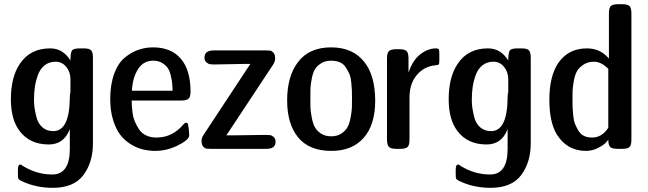

<svg xmlns="http://www.w3.org/2000/svg" viewBox="-20 -714 3106 921"><path d="M32.2 -237.8Q32.2 -345.7 76.2 -409.2Q125.5 -481.9 219.7 -481.9Q220.7 -481.9 221.2 -481.9Q282.2 -481.9 317.9 -423.8Q317.9 -459 324.5 -470.5Q331.1 -481.9 361.8 -481.9H381.8Q408.7 -481.9 417.2 -472.4Q425.8 -462.9 425.8 -438V-26.9Q425.8 64.9 379.9 126Q334 187 232.9 187Q150.9 187 82 153.8Q70.8 147.9 68.4 144Q65.9 140.1 65.9 124V101.1Q65.9 75.2 77.1 75.2Q82 75.2 89.8 82Q155.8 123 231 123Q314.9 123 314.9 0V-92.8H314Q286.1 -21 213.9 -21Q124 -21 75.2 -84Q32.2 -139.6 32.2 -237.8ZM143.1 -237.8Q143.1 -218.8 145 -201.4Q147 -184.1 154.5 -153.1Q162.1 -122.1 183.1 -103.5Q204.1 -85 235.8 -85Q314 -85 314.9 -248Q314.9 -262.2 317.9 -272V-335Q317.9 -368.2 297.9 -393.1Q277.8 -418 246.8 -418Q215.8 -418 194.3 -400.9Q172.9 -383.8 162.4 -355.5Q151.9 -327.1 147.5 -298.6Q143.1 -270 143.1 -237.8Z M508.8 -238.8Q508.8 -308.6 527.8 -360.4Q546.9 -412.1 578.9 -438Q610.8 -463.9 644.3 -475.3Q677.7 -486.8 713.9 -486.8Q800.8 -486.8 847.4 -432.4Q894 -377.9 894 -274.9Q894 -249 884.5 -240.5Q875 -231.9 850.1 -231.9H611.8Q611.8 -218.8 612.3 -207.8Q612.8 -196.8 616 -172.9Q619.1 -148.9 627 -130.9Q634.8 -112.8 646.7 -94Q658.7 -75.2 680.4 -64.7Q702.1 -54.2 730 -54.2Q807.1 -54.2 858.9 -116.2Q866.7 -125 872.1 -125Q878.9 -125 880.4 -122.1Q881.8 -119.1 883.8 -105Q884.8 -102.1 884.8 -101.1Q887.7 -74.2 887.7 -64.9Q887.7 -42 824.7 -12.2Q775.9 9.8 726.1 9.8Q695.3 9.8 666 2.9Q636.7 -3.9 607.4 -22Q578.1 -40 557.1 -67.1Q536.1 -94.2 522.5 -138.4Q508.8 -182.6 508.8 -238.8ZM612.8 -278.8H808.1Q807.1 -300.8 805.9 -314.5Q804.7 -328.1 799.3 -351.1Q793.9 -374 784.9 -387.5Q775.9 -400.9 757.8 -411.9Q739.7 -422.9 714.8 -422.9Q667 -422.9 641.4 -381.3Q615.7 -339.8 612.8 -278.8Z M946.8 -38.1Q946.8 -53.2 957 -67.9L1180.7 -407.2H1143.1Q1128.9 -407.2 1077.9 -406Q1026.9 -404.8 1012.7 -404.8Q996.6 -404.8 987.8 -406Q979 -407.2 970 -415Q960.9 -422.9 960.9 -438Q960.9 -472.2 1005.9 -472.2H1255.9Q1269 -472.2 1276.4 -471.2Q1283.7 -470.2 1291.7 -461.2Q1299.8 -452.1 1299.8 -434.1Q1299.8 -418.9 1290 -403.8L1065.9 -64.9H1111.8Q1134.8 -64.9 1180.9 -65.9Q1227.1 -66.9 1249 -66.9Q1266.1 -66.9 1274.9 -65.9Q1283.7 -64.9 1292.7 -56.9Q1301.8 -48.8 1301.8 -33.2Q1301.8 0 1257.8 0H990.7Q977.5 0 970.2 -1Q962.9 -2 954.8 -11Q946.8 -20 946.8 -38.1Z M1357.4 -231.9Q1357.4 -348.1 1408.7 -415Q1461.9 -486.8 1568.4 -486.8Q1672.4 -486.8 1727.5 -417Q1779.3 -352.1 1779.8 -231.9Q1779.8 -113.8 1723.6 -51.8Q1668.9 9.8 1569.8 9.8Q1568.8 9.8 1568.4 9.8Q1464.4 9.8 1410.6 -54.2Q1357.4 -119.1 1357.4 -231.9ZM1668.5 -244.1Q1668.5 -267.1 1668 -280.5Q1667.5 -293.9 1665 -319.1Q1662.6 -344.2 1656 -359.1Q1649.4 -374 1638.9 -390.6Q1628.4 -407.2 1610.6 -415Q1592.8 -422.9 1568.4 -422.9Q1539.6 -422.9 1519.5 -409.9Q1499.5 -397 1490 -380.4Q1480.5 -363.8 1475.1 -335Q1469.7 -306.2 1469.2 -289.6Q1468.8 -272.9 1468.8 -243.9Q1468.8 -214.8 1469.2 -198Q1469.7 -181.2 1475.1 -151.6Q1480.5 -122.1 1490 -104.5Q1499.5 -86.9 1519.5 -73.5Q1539.6 -60.1 1568.6 -60.1Q1597.7 -60.1 1617.7 -73.5Q1637.7 -86.9 1647.2 -104.5Q1656.7 -122.1 1662.1 -151.6Q1667.5 -181.2 1668 -198Q1668.5 -214.8 1668.5 -244.1Z M1836.4 -44.9V-433.1Q1836.4 -460 1845.9 -469Q1855.5 -478 1881.3 -478H1895.5Q1922.4 -478 1930.9 -468.5Q1939.5 -459 1939.5 -434.1V-368.2H1940.4Q1960.4 -426.3 1996.8 -454.1Q2033.2 -481.9 2071.3 -481.9Q2082.5 -481.9 2085 -477.5Q2087.4 -473.1 2087.4 -456.1V-426.8Q2087.4 -408.7 2084.7 -405.3Q2082 -401.9 2069.3 -400.9Q2015.1 -396 1979.7 -354.5Q1944.3 -313 1944.3 -246.1V-43.9Q1944.3 -18.1 1935.3 -9Q1926.3 0 1900.4 0H1881.3Q1854.5 0 1845.5 -9.5Q1836.4 -19 1836.4 -44.9Z M2132.3 -237.8Q2132.3 -345.7 2176.3 -409.2Q2225.6 -481.9 2319.8 -481.9Q2320.8 -481.9 2321.3 -481.9Q2382.3 -481.9 2418 -423.8Q2418 -459 2424.6 -470.5Q2431.2 -481.9 2461.9 -481.9H2481.9Q2508.8 -481.9 2517.3 -472.4Q2525.9 -462.9 2525.9 -438V-26.9Q2525.9 64.9 2480 126Q2434.1 187 2333 187Q2251 187 2182.1 153.8Q2170.9 147.9 2168.5 144Q2166 140.1 2166 124V101.1Q2166 75.2 2177.2 75.2Q2182.1 75.2 2189.9 82Q2255.9 123 2331.1 123Q2415 123 2415 0V-92.8H2414.1Q2386.2 -21 2314 -21Q2224.1 -21 2175.3 -84Q2132.3 -139.6 2132.3 -237.8ZM2243.2 -237.8Q2243.2 -218.8 2245.1 -201.4Q2247.1 -184.1 2254.6 -153.1Q2262.2 -122.1 2283.2 -103.5Q2304.2 -85 2335.9 -85Q2414.1 -85 2415 -248Q2415 -262.2 2418 -272V-335Q2418 -368.2 2397.9 -393.1Q2377.9 -418 2346.9 -418Q2315.9 -418 2294.4 -400.9Q2272.9 -383.8 2262.5 -355.5Q2252 -327.1 2247.6 -298.6Q2243.2 -270 2243.2 -237.8Z M2615.2 -235.8Q2615.2 -348.6 2658.2 -412.1Q2706.1 -481.9 2795.9 -481.9Q2859.9 -481.9 2900.9 -433.1V-649.9Q2900.9 -675.8 2909.9 -684.8Q2918.9 -693.8 2944.8 -693.8H2964.8Q2991.7 -693.8 3000.2 -684.3Q3008.8 -674.8 3008.8 -649.9V-43.9Q3008.8 -18.1 3000 -9Q2991.2 0 2964.8 0H2941.9Q2915 0 2906.5 -9.5Q2897.9 -19 2897.9 -43.9Q2894 -38.1 2884 -27.6Q2874 -17.1 2847.4 -3.7Q2820.8 9.8 2791 9.8Q2699.2 9.8 2649.9 -70.8Q2615.2 -129.9 2615.2 -235.8ZM2726.1 -234.9Q2726.1 -212.9 2726.6 -199.5Q2727.1 -186 2729.5 -161.1Q2731.9 -136.2 2738 -120.6Q2744.1 -105 2754.2 -87.9Q2764.2 -70.8 2780.5 -62.5Q2796.9 -54.2 2819.8 -54.2Q2867.7 -54.2 2897.9 -101.1V-383.8Q2863.8 -418 2830.1 -418Q2800.3 -418 2779.1 -404.1Q2757.8 -390.1 2747.8 -372.6Q2737.8 -355 2732.4 -325Q2727.1 -294.9 2726.6 -278.3Q2726.1 -261.7 2726.1 -234.9Z"/></svg>

Font: CMU Sans Serif Demi Condensed
Style: DemiCondensed
Weight: 600
Width: 3
Version: Version 0.7.0